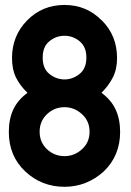

<svg xmlns="http://www.w3.org/2000/svg" viewBox="-20 -737 520 764"><path d="M149.9 -507.8Q149.9 -464.4 175.8 -443.4Q203.6 -420.9 236.8 -420.9Q269.5 -420.9 297.4 -443.4Q323.7 -465.3 323.7 -507.8Q323.7 -550.3 297.4 -572.3Q270.5 -594.7 236.8 -594.7Q202.6 -594.7 175.8 -572.3Q149.9 -551.3 149.9 -507.8ZM15.1 -211.9Q15.1 -262.7 32.7 -300.8Q50.3 -338.9 89.4 -367.7Q60.1 -395.5 43.9 -428Q27.8 -460.4 27.8 -505.9Q27.8 -594.2 87.4 -655.3Q147.9 -717.3 236.8 -717.3Q324.7 -717.3 385.3 -655.3V-655.8Q416 -625 430.9 -587.6Q445.8 -550.3 445.8 -505.9Q445.8 -461.4 428.7 -428.2Q411.6 -395 383.8 -367.7Q422.9 -338.9 440.4 -300.5Q458 -262.2 458 -211.9Q458 -164.6 441.4 -124.8Q424.8 -85 392.1 -54.2Q359.9 -24.9 320.6 -9.3Q281.2 6.3 236.8 6.3Q146 6.3 81.1 -54.2Q15.1 -115.7 15.1 -211.9ZM137.7 -212.9Q137.7 -170.9 167 -143.1Q196.8 -115.7 236.8 -115.7Q275.9 -115.7 306.2 -143.1Q336.4 -170.4 336.4 -212.9Q336.4 -255.4 306.2 -282.7Q275.9 -310.5 236.8 -310.5Q196.3 -310.5 167 -282.7Q137.7 -254.9 137.7 -212.9Z"/></svg>

Font: Alte DIN 1451 Mittelschrift
Style: Bold
Weight: 700
Designer: Peter Wiegel
Foundry: Peter Wiegel
Version: Version 1.003